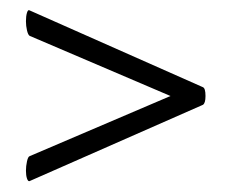

<svg xmlns="http://www.w3.org/2000/svg" viewBox="-20 -374 447 370"><path d="M376 -189Q376 -175 371 -172L37 -25Q34 -24 32 -30Q30 -36 30 -45Q30 -54 32 -63Q34 -72 37 -73L353 -208V-170L37 -305Q34 -307 32 -315.5Q30 -324 30 -333Q30 -343 32 -349.5Q34 -356 37 -354L371 -206Q376 -204 376 -189Z"/></svg>

Font: Cormorant Infant
Style: Bold
Weight: 700
Designer: Christian Thalmann (Catharsis Fonts)
Foundry: Catharsis Fonts
Version: Version 4.000